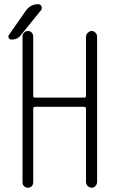

<svg xmlns="http://www.w3.org/2000/svg" viewBox="-20 -875 540 895"><path d="M380.9 -704.1Q380.9 -713.9 389.2 -722.2Q397.5 -730.5 407.7 -730.5Q418 -730.5 425.3 -722.2Q432.6 -713.9 432.6 -704.1V-26.4Q432.6 -16.6 425.3 -8.3Q418 0 407.7 0Q397.5 0 389.2 -7.8Q380.9 -15.6 380.9 -26.4V-368.2Q380.9 -377 372.1 -377H143.6Q134.8 -377 134.8 -368.2V-25.4Q134.8 -14.6 127.9 -7.3Q121.1 0 110.4 0Q99.6 0 92.3 -6.8Q85 -13.7 85 -25.4V-705.1Q85 -715.8 92.3 -723.1Q99.6 -730.5 110.4 -730.5Q121.1 -730.5 127.9 -723.1Q134.8 -715.8 134.8 -705.1V-427.7Q134.8 -419.9 143.6 -419.9H372.1Q380.9 -419.9 380.9 -427.7ZM33.2 -690.4Q25.4 -690.4 21 -697.8Q16.6 -705.1 21.5 -711.9L100.6 -825.2Q122.1 -855.5 158.2 -855.5Q168.9 -855.5 173.3 -845.2Q177.7 -835 170.9 -827.1L76.2 -710Q61.5 -690.4 33.2 -690.4Z"/></svg>

Font: Rounded Mgen+ 1mn light
Style: Regular
Weight: 200
Designer: [Source Han Sans]
Ryoko NISHIZUKA  (kana & ideographs); Paul D. Hunt (Latin, Greek & Cyrillic); Wenlong ZHANG  (bopomofo
Version: Version 1.059.20150602